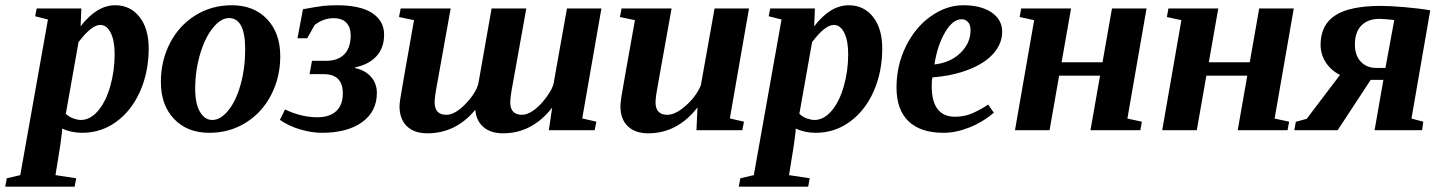

<svg xmlns="http://www.w3.org/2000/svg" viewBox="-91 -491 5447 724"><path d="M469.7 -308.1Q469.7 -221.2 438 -148.2Q406.2 -75.2 348.6 -32.7Q291 9.8 219.2 9.8Q177.2 9.8 143.6 -6.3L142.6 7.8L136.7 54.2L118.2 169.4L196.3 181.2L190.4 212.9H-71.3L-65.4 181.2L-14.6 169.4L89.8 -417.5L41.5 -429.7L47.4 -459H215.8L212.9 -391.6Q273.9 -471.2 343.3 -471.2Q400.4 -471.2 435.1 -427.2Q469.7 -383.3 469.7 -308.1ZM341.3 -286.6Q341.3 -337.9 326.4 -367.4Q311.5 -397 287.1 -397Q253.9 -397 205.1 -332L157.2 -62Q168.9 -50.3 185.3 -44.4Q201.7 -38.6 213.9 -38.6Q249 -38.6 278.6 -73Q308.1 -107.4 324.7 -165.8Q341.3 -224.1 341.3 -286.6Z M833.5 -305.2Q833.5 -422.9 772.5 -422.9Q741.7 -422.9 711.7 -385.7Q681.6 -348.6 663.3 -286.1Q645 -223.6 645 -155.8Q645 -99.6 663.1 -69.1Q681.2 -38.6 709.5 -38.6Q740.7 -38.6 770 -74.7Q799.3 -110.8 816.4 -172.4Q833.5 -233.9 833.5 -305.2ZM698.2 9.8Q615.2 9.8 565.4 -42.5Q515.6 -94.7 515.6 -182.6Q515.6 -261.7 549.8 -328.1Q584 -394.5 645.3 -432.9Q706.5 -471.2 783.2 -471.2Q866.2 -471.2 916 -418.9Q965.8 -366.7 965.8 -278.8Q965.8 -199.7 931.6 -133.3Q897.5 -66.9 836.2 -28.6Q774.9 9.8 698.2 9.8Z M1248 -234.4Q1285.2 -226.6 1307.6 -201.7Q1330.1 -176.8 1330.1 -140.6Q1330.1 -70.3 1274.4 -30.3Q1218.8 9.8 1122.6 9.8Q1083.5 9.8 1039.6 -3.4Q995.6 -16.6 964.4 -39.1L983.9 -78.1Q1045.9 -48.8 1105.5 -48.8Q1151.9 -48.8 1176.8 -72Q1201.7 -95.2 1201.7 -138.7Q1201.7 -211.4 1129.9 -211.4H1076.2L1085.4 -261.7H1139.6Q1182.6 -261.7 1207 -285.9Q1231.4 -310.1 1231.4 -358.4Q1231.4 -387.2 1215.6 -404.8Q1199.7 -422.4 1166 -422.4Q1128.9 -422.4 1095.7 -397L1067.4 -346.7H1030.8L1051.3 -456.1Q1102.5 -465.8 1126.5 -468.5Q1150.4 -471.2 1178.7 -471.2Q1268.1 -471.2 1312.7 -441.7Q1357.4 -412.1 1357.4 -360.4Q1357.4 -310.1 1328.1 -278.6Q1298.8 -247.1 1248.5 -237.3Z M1833 -105.5Q1833 -58.1 1877.4 -58.1Q1897.5 -58.1 1921.6 -75.2Q1945.8 -92.3 1969.2 -124.3Q1992.7 -156.2 1996.6 -176.8L2046.9 -459H2176.8L2104.5 -44.4L2157.7 -32.2L2151.4 0H1978.5L1991.2 -85.4Q1916 11.7 1805.7 11.7Q1759.3 11.7 1731.9 -12Q1704.6 -35.6 1701.2 -77.1Q1627.9 11.7 1520.5 11.7Q1471.2 11.7 1443.4 -14.9Q1415.5 -41.5 1415.5 -91.3Q1415.5 -97.7 1418.7 -120.4Q1421.9 -143.1 1470.2 -415L1413.6 -426.8L1419.9 -459H1608.4L1558.6 -181.6Q1547.9 -125.5 1547.9 -105.5Q1547.9 -58.1 1592.3 -58.1Q1625 -58.1 1664.6 -99.4Q1704.1 -140.6 1712.9 -176.3L1762.7 -459H1893.6L1843.8 -181.6Q1833 -125.5 1833 -105.5Z M2380.9 -105.5Q2380.9 -58.1 2425.3 -58.1Q2456.5 -58.1 2495.6 -93Q2534.7 -127.9 2551.8 -169.4L2603.5 -459H2733.4L2661.1 -44.4L2714.4 -32.2L2708 0H2535.2L2539.1 -85.9Q2463.4 11.7 2353.5 11.7Q2304.2 11.7 2276.4 -14.9Q2248.5 -41.5 2248.5 -91.3Q2248.5 -100.6 2251.7 -123Q2254.9 -145.5 2303.2 -415L2246.6 -426.8L2252.9 -459H2441.4L2391.6 -181.6Q2380.9 -125.5 2380.9 -105.5Z M3235.8 -308.1Q3235.8 -221.2 3204.1 -148.2Q3172.4 -75.2 3114.7 -32.7Q3057.1 9.8 2985.4 9.8Q2943.4 9.8 2909.7 -6.3L2908.7 7.8L2902.8 54.2L2884.3 169.4L2962.4 181.2L2956.5 212.9H2694.8L2700.7 181.2L2751.5 169.4L2856 -417.5L2807.6 -429.7L2813.5 -459H2981.9L2979 -391.6Q3040 -471.2 3109.4 -471.2Q3166.5 -471.2 3201.2 -427.2Q3235.8 -383.3 3235.8 -308.1ZM3107.4 -286.6Q3107.4 -337.9 3092.5 -367.4Q3077.6 -397 3053.2 -397Q3020 -397 2971.2 -332L2923.3 -62Q2935.1 -50.3 2951.4 -44.4Q2967.8 -38.6 2980 -38.6Q3015.1 -38.6 3044.7 -73Q3074.2 -107.4 3090.8 -165.8Q3107.4 -224.1 3107.4 -286.6Z M3688 -371.1Q3688 -327.1 3655.8 -290Q3623.5 -252.9 3562.7 -229Q3502 -205.1 3424.8 -199.2Q3422.4 -189.5 3422.4 -166Q3422.4 -50.8 3510.7 -50.8Q3546.9 -50.8 3577.6 -64.7Q3608.4 -78.6 3635.3 -96.7L3656.7 -65.9Q3613.8 -29.8 3563.5 -10Q3513.2 9.8 3466.8 9.8Q3380.4 9.8 3335 -33.7Q3289.6 -77.1 3289.6 -161.1Q3289.6 -245.1 3325.2 -316.9Q3360.8 -388.7 3419.4 -429.9Q3478 -471.2 3541 -471.2Q3608.4 -471.2 3648.2 -444.1Q3688 -417 3688 -371.1ZM3432.6 -248Q3492.2 -254.4 3530.5 -291.3Q3568.8 -328.1 3568.8 -377.4Q3568.8 -397.9 3558.8 -408.2Q3548.8 -418.5 3535.2 -418.5Q3501.5 -418.5 3472.4 -368.7Q3443.4 -318.8 3432.6 -248Z M4057.1 -205.6H3902.8L3866.7 0H3736.3L3808.6 -415L3753.9 -426.8L3759.8 -459H3947.8L3912.1 -256.3H4066.4L4102.1 -459H4232.4L4160.2 -43.9L4214.8 -32.2L4209 0H4021Z M4612.3 -205.6H4458L4421.9 0H4291.5L4363.8 -415L4309.1 -426.8L4314.9 -459H4502.9L4467.3 -256.3H4621.6L4657.2 -459H4787.6L4715.3 -43.9L4770 -32.2L4764.2 0H4576.2Z M4888.7 -321.8Q4888.7 -397 4943.8 -432.9Q4999 -468.8 5116.7 -468.8Q5149.9 -468.8 5207 -463.9Q5264.2 -459 5302.2 -452.1L5231.4 -43.9L5275.9 -32.2L5271.5 0H5092.3L5125.5 -189.9H5077.6L4953.1 0H4789.6L4795.4 -31.7L4836.4 -43L4961.9 -208.5Q4927.7 -225.6 4908.2 -255.9Q4888.7 -286.1 4888.7 -321.8ZM5018.1 -323.2Q5018.1 -282.2 5040.3 -258.5Q5062.5 -234.9 5098.6 -234.9H5133.3L5166.5 -415.5Q5127 -419.9 5111.3 -419.9Q5067.4 -419.9 5042.7 -395Q5018.1 -370.1 5018.1 -323.2Z"/></svg>

Font: Liberation Serif
Style: Bold Italic
Weight: 700
Italic angle: -16.333°
Designer: Steve Matteson
Foundry: Ascender Corporation
Version: Version 2.1.5